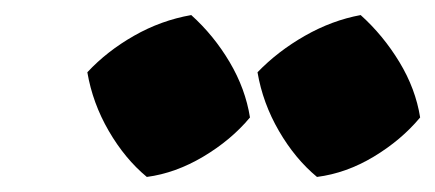

<svg xmlns="http://www.w3.org/2000/svg" viewBox="-20 -795 578 255"><path d="M234 -775Q264 -748 285 -712.5Q306 -677 312 -639Q287 -609 250 -587Q213 -565 175 -560Q146 -584 124.5 -621Q103 -658 96 -699Q122 -727 158 -747.5Q194 -768 234 -775ZM459 -775Q489 -748 510.5 -712.5Q532 -677 538 -639Q513 -609 476.5 -587Q440 -565 401 -560Q372 -584 350.5 -621Q329 -658 322 -699Q349 -727 385 -747.5Q421 -768 459 -775Z"/></svg>

Font: Piazzolla SC Black
Style: Italic
Weight: 900
Italic angle: -11.3°
Designer: Juan Pablo del Peral
Foundry: Huerta Tipografica
Version: Version 1.330